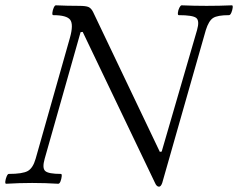

<svg xmlns="http://www.w3.org/2000/svg" viewBox="-27 -688 895 722"><path d="M571 14Q562 14 556 0L284 -568L276 -567L141 -91Q131 -56 143 -45Q155 -34 202 -34Q206 -34 205 -24.5Q204 -15 200.5 -6Q197 3 192 3Q143 0 94 0Q46 0 -4 3Q-8 3 -7 -6Q-6 -15 -2 -24.5Q2 -34 6 -34Q58 -34 77.5 -45Q97 -56 107 -91L236 -546Q250 -596 237 -613.5Q224 -631 173 -631Q169 -631 170 -640.5Q171 -650 175 -659Q179 -668 183 -668Q205 -667 226.5 -666.5Q248 -666 270 -666Q296 -666 306 -661.5Q316 -657 323 -643L574 -117L581 -118L714 -575Q724 -610 711 -620.5Q698 -631 645 -631Q641 -631 642 -640.5Q643 -650 647.5 -659Q652 -668 656 -668Q679 -667 703 -666.5Q727 -666 750 -666Q774 -666 797.5 -666.5Q821 -667 845 -668Q849 -668 848 -659Q847 -650 843 -640.5Q839 -631 834 -631Q791 -631 774.5 -620.5Q758 -610 747 -575L583 0Q578 14 571 14Z"/></svg>

Font: Junicode
Style: Italic
Weight: 400
Italic angle: -11°
Designer: Peter S. Baker
Version: Version 2.100; ttfautohint (v1.8.4)